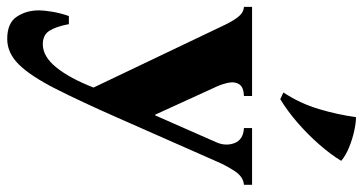

<svg xmlns="http://www.w3.org/2000/svg" viewBox="-270 -532 1030 545"><g transform="rotate(90 245.5 -260.0)"><path d="M84 235Q39 235 21 208Q3 181 3 146Q3 129 7 106Q11 83 19 60H42Q49 97 61 115.5Q73 134 99 134Q134 134 165 95.5Q196 57 222 -10L55 -360Q40 -393 30 -408.5Q20 -424 12 -430Q4 -436 -7 -437V-460H246V-437Q221 -436 213 -424Q205 -412 208 -395Q211 -378 219 -360L299 -185H301L378 -360Q389 -386 379.5 -410.5Q370 -435 337 -437V-460H498V-437Q475 -435 459 -410.5Q443 -386 432 -360L308 -79Q260 30 224.5 99.5Q189 169 156.5 202Q124 235 84 235ZM306 -755Q322 -755 345 -750Q368 -745 391.5 -735.5Q415 -726 430 -713Q412 -683 383 -650Q354 -617 321 -588.5Q288 -560 255 -540L236 -549Q267 -596 283 -649.5Q299 -703 306 -755Z"/></g></svg>

Font: Bona Nova SC
Style: Bold
Weight: 700
Designer: Mateusz Machalski
Foundry: Capitalics
Version: Version 4.001; ttfautohint (v1.8.4.7-5d5b)